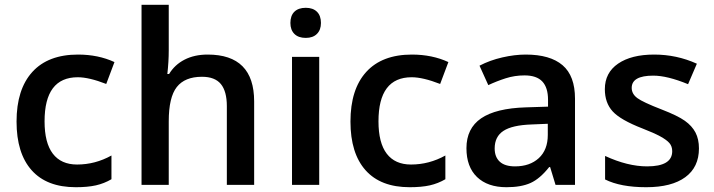

<svg xmlns="http://www.w3.org/2000/svg" viewBox="-20 -780 3011 810"><path d="M299.8 9.8Q177.2 9.8 113.5 -61.8Q49.8 -133.3 49.8 -267.1Q49.8 -403.3 116.5 -476.6Q183.1 -549.8 309.1 -549.8Q394.5 -549.8 462.9 -518.1L428.2 -425.8Q355.5 -454.1 308.1 -454.1Q168 -454.1 168 -268.1Q168 -177.2 202.9 -131.6Q237.8 -85.9 305.2 -85.9Q381.8 -85.9 450.2 -124V-23.9Q419.4 -5.9 384.5 2Q349.6 9.8 299.8 9.8Z M1052.2 0H937V-332Q937 -394.5 911.9 -425.3Q886.7 -456.1 832 -456.1Q759.8 -456.1 725.8 -412.8Q691.9 -369.6 691.9 -268.1V0H577.1V-759.8H691.9V-566.9Q691.9 -520.5 686 -467.8H693.4Q716.8 -506.8 758.5 -528.3Q800.3 -549.8 856 -549.8Q1052.2 -549.8 1052.2 -352.1Z M1326.7 0H1211.9V-540H1326.7ZM1205.1 -683.1Q1205.1 -713.9 1221.9 -730.5Q1238.8 -747.1 1270 -747.1Q1300.3 -747.1 1317.1 -730.5Q1334 -713.9 1334 -683.1Q1334 -653.8 1317.1 -637Q1300.3 -620.1 1270 -620.1Q1238.8 -620.1 1221.9 -637Q1205.1 -653.8 1205.1 -683.1Z M1708.5 9.8Q1585.9 9.8 1522.2 -61.8Q1458.5 -133.3 1458.5 -267.1Q1458.5 -403.3 1525.1 -476.6Q1591.8 -549.8 1717.8 -549.8Q1803.2 -549.8 1871.6 -518.1L1836.9 -425.8Q1764.2 -454.1 1716.8 -454.1Q1576.7 -454.1 1576.7 -268.1Q1576.7 -177.2 1611.6 -131.6Q1646.5 -85.9 1713.9 -85.9Q1790.5 -85.9 1858.9 -124V-23.9Q1828.1 -5.9 1793.2 2Q1758.3 9.8 1708.5 9.8Z M2323.7 0 2300.8 -75.2H2296.9Q2257.8 -25.9 2218.3 -8.1Q2178.7 9.8 2116.7 9.8Q2037.1 9.8 1992.4 -33.2Q1947.8 -76.2 1947.8 -154.8Q1947.8 -238.3 2009.8 -280.8Q2071.8 -323.2 2198.7 -327.1L2292 -330.1V-358.9Q2292 -410.6 2267.8 -436.3Q2243.7 -461.9 2192.9 -461.9Q2151.4 -461.9 2113.3 -449.7Q2075.2 -437.5 2040 -420.9L2002.9 -502.9Q2046.9 -525.9 2099.1 -537.8Q2151.4 -549.8 2197.8 -549.8Q2300.8 -549.8 2353.3 -504.9Q2405.8 -460 2405.8 -363.8V0ZM2152.8 -78.1Q2215.3 -78.1 2253.2 -113Q2291 -147.9 2291 -210.9V-257.8L2221.7 -254.9Q2140.6 -252 2103.8 -227.8Q2066.9 -203.6 2066.9 -153.8Q2066.9 -117.7 2088.4 -97.9Q2109.9 -78.1 2152.8 -78.1Z M2928.7 -153.8Q2928.7 -74.7 2871.1 -32.5Q2813.5 9.8 2706.1 9.8Q2598.1 9.8 2532.7 -22.9V-122.1Q2627.9 -78.1 2710 -78.1Q2815.9 -78.1 2815.9 -142.1Q2815.9 -162.6 2804.2 -176.3Q2792.5 -189.9 2765.6 -204.6Q2738.8 -219.2 2690.9 -237.8Q2597.7 -273.9 2564.7 -310.1Q2531.7 -346.2 2531.7 -403.8Q2531.7 -473.1 2587.6 -511.5Q2643.6 -549.8 2739.7 -549.8Q2835 -549.8 2919.9 -511.2L2882.8 -424.8Q2795.4 -460.9 2735.8 -460.9Q2645 -460.9 2645 -409.2Q2645 -383.8 2668.7 -366.2Q2692.4 -348.6 2772 -317.9Q2838.9 -292 2869.1 -270.5Q2899.4 -249 2914.1 -220.9Q2928.7 -192.9 2928.7 -153.8Z"/></svg>

Font: f0_46533          
Style: Regular
Weight: 600
Foundry: Ascender Corporation
Version: Version 1.10